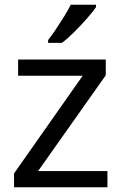

<svg xmlns="http://www.w3.org/2000/svg" viewBox="-20 -786 510 806"><path d="M431 0H39V-58L327 -468H56V-536H424V-470L140 -68H431ZM383 -756Q371 -738 346 -709.5Q321 -681 292.5 -652.5Q264 -624 240 -606H182V-618Q197 -637 214.5 -663Q232 -689 249 -716.5Q266 -744 277 -766H383Z"/></svg>

Font: Noto Sans Warang Citi
Style: Regular
Weight: 400
Designer: Mangu Purty
Foundry: Mangu Purty
Version: Version 3.002; ttfautohint (v1.8.4.7-5d5b)